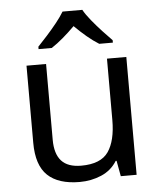

<svg xmlns="http://www.w3.org/2000/svg" viewBox="-54 -813 727 870"><g transform="rotate(-5 309.0 -378.0)"><path d="M533 -536V0H461L448 -71H444Q418 -29 372 -9.5Q326 10 274 10Q177 10 128 -36.5Q79 -83 79 -185V-536H168V-191Q168 -127 197 -95Q226 -63 287 -63Q376 -63 410.5 -113Q445 -163 445 -257V-536ZM353 -766Q365 -744 387.5 -716.5Q410 -689 434.5 -662.5Q459 -636 478 -617V-606H416Q390 -622 362 -645.5Q334 -669 307 -696Q280 -669 253 -646Q226 -623 200 -606H140V-617Q159 -637 182.5 -663Q206 -689 228 -716.5Q250 -744 263 -766Z"/></g></svg>

Font: Noto Sans Adlam
Style: Regular
Weight: 400
Designer: Mark Jamra, Neil Patel
Foundry: JamraPatel LLC
Version: Version 3.001